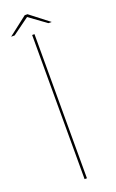

<svg xmlns="http://www.w3.org/2000/svg" viewBox="-161 -806 511 845"><g transform="rotate(-20 95.0 -384.0)"><path d="M79 0H90V-675H79ZM-10.5 -699.5H6L85 -757L164 -699.5H179.5L91 -768H78Z"/></g></svg>

Font: Anybody Thin
Style: Regular
Weight: 100
Designer: Tyler Finck
Foundry: Etcetera Type Company
Version: Version 1.114;gftools[0.9.25]